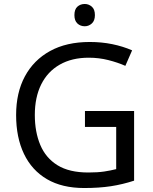

<svg xmlns="http://www.w3.org/2000/svg" viewBox="-20 -935 768 965"><path d="M407 -377H654V-27Q596 -8 537 1Q478 10 403 10Q292 10 216 -34.5Q140 -79 100.5 -161.5Q61 -244 61 -357Q61 -469 105 -551Q149 -633 231.5 -678.5Q314 -724 431 -724Q491 -724 544.5 -713Q598 -702 644 -682L610 -604Q572 -621 524.5 -633Q477 -645 426 -645Q341 -645 280 -610Q219 -575 187 -510.5Q155 -446 155 -357Q155 -272 182.5 -206.5Q210 -141 269 -104.5Q328 -68 424 -68Q471 -68 504 -73Q537 -78 564 -85V-297H407ZM406 -915Q426 -915 441.5 -901.5Q457 -888 457 -859Q457 -831 441.5 -817Q426 -803 406 -803Q384 -803 369 -817Q354 -831 354 -859Q354 -888 369 -901.5Q384 -915 406 -915Z"/></svg>

Font: Noto Sans Meetei Mayek
Style: Regular
Weight: 400
Designer: Monotype Design Team and Neelakash Kshetrimayum
Foundry: Monotype Imaging Inc.
Version: Version 2.002